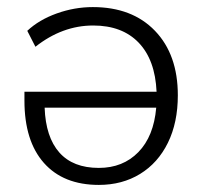

<svg xmlns="http://www.w3.org/2000/svg" viewBox="-20 -514 575 542"><path d="M259 8Q159 8 104 -54Q49 -116 49 -230V-255H422Q418 -345 371.5 -393.5Q325 -442 243 -442Q156 -442 80 -382L57 -427Q90 -458 140 -476Q190 -494 242 -494Q353 -494 417.5 -427Q482 -360 482 -245Q482 -168 454 -111Q426 -54 375.5 -23Q325 8 259 8ZM259 -40Q327 -40 370.5 -84.5Q414 -129 421 -210H106Q109 -127 147.5 -83.5Q186 -40 259 -40Z"/></svg>

Font: Nunito Sans Light
Style: Regular
Weight: 300
Designer: Vernon Adams
Foundry: Vernon Adams
Version: Version 3.101; ttfautohint (v1.8.4.7-5d5b);gftools[0.9.27]